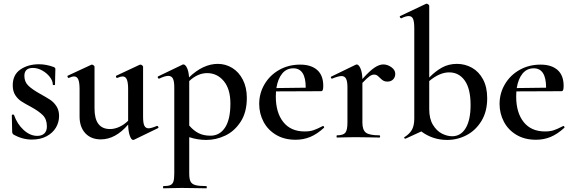

<svg xmlns="http://www.w3.org/2000/svg" viewBox="-20 -745 3107 1040"><path d="M195 -238Q231 -218 251 -205Q271 -192 285.5 -170Q300 -148 300 -117Q300 -83 283 -54Q266 -25 232.5 -7Q199 11 153 11Q100 11 52 -17Q46 -23 46 -29L44 -121Q44 -124 49.5 -124.5Q55 -125 56 -122Q73 -73 108 -41Q143 -9 182 -9Q206 -9 220 -22Q234 -35 234 -60Q234 -99 212 -121Q190 -143 148 -166Q114 -184 95 -196.5Q76 -209 62.5 -230Q49 -251 49 -283Q49 -340 90.5 -368.5Q132 -397 191 -397Q230 -397 271 -382Q280 -378 280 -371Q280 -348 279 -335L278 -287Q278 -284 272 -284Q266 -284 266 -287Q266 -307 250 -328Q234 -349 209 -363Q184 -377 158 -377Q112 -377 112 -334Q112 -302 133 -281.5Q154 -261 195 -238Z M831 -63Q835 -63 837.5 -58Q840 -53 836 -51L706 12L701 13Q691 13 683 -10Q675 -33 674 -70Q605 10 526 10Q473 10 442 -23.5Q411 -57 411 -114V-262Q411 -298 404 -314.5Q397 -331 381 -331Q371 -331 353 -323H351Q348 -323 346 -328.5Q344 -334 347 -335L474 -394L478 -395Q482 -395 487 -391Q492 -387 492 -384V-157Q492 -46 576 -46Q601 -46 627 -58Q653 -70 674 -91V-262Q674 -298 667 -314.5Q660 -331 644 -331Q634 -331 615 -323H613Q610 -323 608.5 -328.5Q607 -334 610 -335L736 -394L741 -395Q745 -395 750 -391Q755 -387 755 -384V-113Q755 -78 762 -64Q769 -50 785 -50Q799 -50 830 -63Z M1005 -2V194Q1005 224 1012 238Q1019 252 1038 257.5Q1057 263 1098 263Q1100 263 1100 269Q1100 275 1098 275Q1061 275 1040 274L964 273L907 274Q892 275 866 275Q863 275 863 269Q863 263 866 263Q891 263 903 257.5Q915 252 919.5 238Q924 224 924 194V-272Q924 -305 916.5 -319.5Q909 -334 891 -334Q874 -334 842 -319H841Q837 -319 835 -324Q833 -329 836 -331L967 -394Q969 -396 973 -396Q984 -396 993 -377Q1002 -358 1004 -326Q1080 -399 1160 -399Q1202 -399 1238 -377Q1274 -355 1295.5 -313Q1317 -271 1317 -215Q1317 -137 1283.5 -85.5Q1250 -34 1200 -10.5Q1150 13 1098 13Q1050 13 1005 -2ZM1005 -306V-304V-65Q1028 -38 1055 -24Q1082 -10 1120 -10Q1170 -10 1199 -54Q1228 -98 1228 -184Q1228 -263 1192 -306Q1156 -349 1102 -349Q1051 -349 1005 -306Z M1730 -63Q1732 -63 1734.5 -59Q1737 -55 1735 -53Q1698 -19 1661 -3.5Q1624 12 1581 12Q1520 12 1475.5 -14.5Q1431 -41 1407.5 -85.5Q1384 -130 1384 -182Q1384 -240 1413 -289Q1442 -338 1492.5 -366.5Q1543 -395 1606 -395Q1665 -395 1698 -366Q1731 -337 1731 -280Q1731 -265 1728.5 -258Q1726 -251 1719 -251L1475 -250Q1474 -241 1474 -222Q1474 -135 1514.5 -84Q1555 -33 1630 -33Q1658 -33 1677.5 -39.5Q1697 -46 1728 -62ZM1477 -268 1636 -270Q1636 -375 1569 -375Q1532 -375 1508.5 -346.5Q1485 -318 1477 -268Z M2121 -345Q2121 -327 2109.5 -315Q2098 -303 2078 -303Q2065 -303 2056.5 -308Q2048 -313 2038 -323Q2028 -333 2022 -337Q2016 -341 2006 -341Q1995 -341 1982.5 -332.5Q1970 -324 1943 -296V-81Q1943 -41 1962 -26.5Q1981 -12 2035 -12Q2039 -12 2039 -6Q2039 0 2035 0Q2001 0 1981 -1L1903 -2L1846 -1Q1831 0 1805 0Q1803 0 1803 -6Q1803 -12 1805 -12Q1839 -12 1850.5 -26Q1862 -40 1862 -81V-272Q1862 -304 1854.5 -318.5Q1847 -333 1830 -333Q1813 -333 1779 -319H1778Q1774 -319 1772.5 -324Q1771 -329 1774 -330L1906 -394Q1910 -396 1912 -396Q1923 -396 1932.5 -374.5Q1942 -353 1943 -317Q1983 -362 2009 -379Q2035 -396 2056 -396Q2079 -396 2100 -381Q2121 -366 2121 -345Z M2619 -213Q2619 -141 2588 -90Q2557 -39 2507.5 -13Q2458 13 2402 13Q2324 13 2262 -33L2177 6H2175Q2171 6 2169.5 2Q2168 -2 2172 -3Q2199 -20 2211.5 -42.5Q2224 -65 2224 -103V-592Q2224 -627 2217.5 -642.5Q2211 -658 2194 -658Q2178 -658 2154 -646H2153Q2149 -646 2146.5 -651.5Q2144 -657 2147 -658L2287 -724L2291 -725Q2295 -725 2300 -721Q2305 -717 2305 -714V-325Q2338 -359 2374 -379Q2410 -399 2455 -399Q2499 -399 2536.5 -378Q2574 -357 2596.5 -315Q2619 -273 2619 -213ZM2529 -176Q2529 -264 2497.5 -308.5Q2466 -353 2413 -353Q2361 -353 2305 -306V-154Q2305 -102 2325 -69Q2345 -36 2373.5 -21.5Q2402 -7 2429 -7Q2476 -7 2502.5 -51Q2529 -95 2529 -176Z M3032 -63Q3034 -63 3036.5 -59Q3039 -55 3037 -53Q3000 -19 2963 -3.5Q2926 12 2883 12Q2822 12 2777.5 -14.5Q2733 -41 2709.5 -85.5Q2686 -130 2686 -182Q2686 -240 2715 -289Q2744 -338 2794.5 -366.5Q2845 -395 2908 -395Q2967 -395 3000 -366Q3033 -337 3033 -280Q3033 -265 3030.5 -258Q3028 -251 3021 -251L2777 -250Q2776 -241 2776 -222Q2776 -135 2816.5 -84Q2857 -33 2932 -33Q2960 -33 2979.5 -39.5Q2999 -46 3030 -62ZM2779 -268 2938 -270Q2938 -375 2871 -375Q2834 -375 2810.5 -346.5Q2787 -318 2779 -268Z"/></svg>

Font: Cormorant Garamond SemiBold
Style: Regular
Weight: 600
Designer: Christian Thalmann (Catharsis Fonts)
Version: Version 3.000